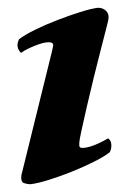

<svg xmlns="http://www.w3.org/2000/svg" viewBox="-20 -462 352 494"><path d="M259 -413Q259 -411 253.5 -389.5Q248 -368 239.5 -335Q231 -302 221.5 -263.5Q212 -225 204 -190Q196 -155 190 -128Q184 -101 184 -93V-89Q184 -85 185 -84Q187 -81 195 -81.5Q203 -82 214 -85.5Q225 -89 236.5 -94.5Q248 -100 258 -106Q266 -101 266.5 -89.5Q267 -78 262 -70Q248 -59 221 -45.5Q194 -32 164 -20Q134 -8 105 1Q76 10 58 12Q50 12 41.5 9Q33 6 35 -11L113 -327Q115 -335 116.5 -342.5Q118 -350 113 -352Q108 -354 99.5 -353Q91 -352 79.5 -348Q68 -344 56 -338.5Q44 -333 34 -326Q19 -341 29 -361Q43 -372 70.5 -385.5Q98 -399 128 -410.5Q158 -422 186.5 -431Q215 -440 232 -442Q245 -442 253 -434Q261 -426 259 -413Z"/></svg>

Font: Lusitana
Style: Bold Italic
Weight: 700
Designer: Ana Paula Megda
Foundry: Ana Paula Megda
Version: Version 1.000; ttfautohint (v1.1) -l 8 -r 50 -G 200 -x 14 -D